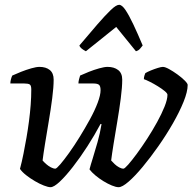

<svg xmlns="http://www.w3.org/2000/svg" viewBox="-20 -778 800 798"><path d="M190 0Q180 0 162 -7Q144 -14 124.5 -25.5Q105 -37 88.5 -50Q72 -63 63 -76Q71 -106 77.5 -138.5Q84 -171 90 -205.5Q96 -240 100.5 -274.5Q105 -309 107.5 -342Q110 -375 110 -406Q110 -423 103.5 -427Q97 -431 81 -431H23Q23 -439 25.5 -448.5Q28 -458 31 -464Q46 -471 67.5 -479.5Q89 -488 110 -494Q131 -500 144 -500Q171 -500 187 -487Q203 -474 203 -447Q203 -416 197 -369.5Q191 -323 182.5 -273Q174 -223 167 -179.5Q160 -136 157 -111Q163 -104 172 -96Q181 -88 191.5 -82.5Q202 -77 210 -77Q215 -77 230.5 -95Q246 -113 267.5 -143Q289 -173 311.5 -209.5Q334 -246 354 -282.5Q374 -319 386 -351Q398 -383 398 -403Q398 -420 391.5 -425.5Q385 -431 368 -431H306Q306 -439 308.5 -448.5Q311 -458 313 -464Q328 -471 349.5 -479.5Q371 -488 392.5 -494Q414 -500 427 -500Q454 -500 471 -487Q488 -474 488 -447Q488 -416 482 -369.5Q476 -323 467.5 -273Q459 -223 452 -179.5Q445 -136 442 -111Q448 -104 456.5 -96Q465 -88 475 -82.5Q485 -77 493 -77Q498 -77 513 -94Q528 -111 549 -139.5Q570 -168 592 -202Q614 -236 633 -270.5Q652 -305 664 -335Q676 -365 676 -384Q676 -390 664.5 -399.5Q653 -409 636 -419.5Q619 -430 603 -438Q587 -446 578 -449Q578 -457 580.5 -464.5Q583 -472 584 -474Q592 -479 606.5 -485Q621 -491 635.5 -495.5Q650 -500 657 -500Q666 -500 682.5 -491Q699 -482 717 -469Q735 -456 747.5 -443.5Q760 -431 760 -425Q760 -397 743 -355Q726 -313 698.5 -265Q671 -217 638 -170Q605 -123 573 -84.5Q541 -46 514.5 -23Q488 0 473 0Q462 0 445 -7Q428 -14 410 -25Q392 -36 376.5 -49Q361 -62 352 -74Q356 -90 365.5 -120Q375 -150 385.5 -187.5Q396 -225 402 -262L398 -263Q373 -216 343 -169.5Q313 -123 283 -84.5Q253 -46 228.5 -23Q204 0 190 0ZM337 -565Q327 -570 319.5 -576Q312 -582 310 -589Q352 -639 385 -677Q418 -715 440.5 -736.5Q463 -758 475 -758Q487 -758 501.5 -736.5Q516 -715 534 -677Q552 -639 573 -589Q569 -584 562.5 -576Q556 -568 545 -565L463 -666Z"/></svg>

Font: Texturina Medium 12pt Medium
Style: Italic
Weight: 500
Italic angle: -11°
Version: Version 1.002